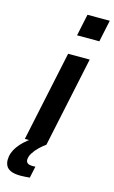

<svg xmlns="http://www.w3.org/2000/svg" viewBox="-192 -796 623 1048"><g transform="rotate(15 120.0 -271.5)"><path d="M139 -620 165 -743H291L265 -620ZM10 0 118 -510H240L132 0ZM39 200Q5 200 -15 191.5Q-35 183 -43 168Q-51 153 -51 134Q-51 95 -24.5 58Q2 21 48 -10L132 0Q116 11 97 29Q78 47 65 67.5Q52 88 52 106Q52 118 60.5 125Q69 132 91 132Q93 132 95.5 132Q98 132 105 131L91 197Q79 198 65 199Q51 200 39 200Z"/></g></svg>

Font: Saira SemiCondensed SemiBold
Style: Italic
Weight: 600
Width: 4
Italic angle: -12°
Designer: Hector Gatti with collaboration of the Omnibus-Type team
Foundry: Omnibus-Type
Version: Version 1.101